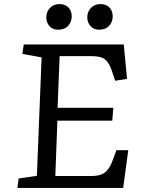

<svg xmlns="http://www.w3.org/2000/svg" viewBox="-20 -917 689 937"><path d="M183 -637 89 -654 96 -700H584L600 -532L542 -523L530 -559Q519 -594 506.5 -612Q494 -630 475.5 -636.5Q457 -643 425 -643H271L261 -391H533L528 -328H260L250 -58H423Q451 -58 470.5 -64Q490 -70 505 -88Q520 -106 533 -143L548 -184H606L581 0H65L71 -46L160 -59ZM206 -832Q206 -860 224 -878.5Q242 -897 270 -897Q299 -897 314.5 -880Q330 -863 330 -837Q330 -810 312.5 -791Q295 -772 264 -772Q237 -772 221.5 -789.5Q206 -807 206 -832ZM406 -832Q406 -860 424 -878.5Q442 -897 470 -897Q499 -897 514.5 -880Q530 -863 530 -837Q530 -810 512.5 -791Q495 -772 463 -772Q438 -772 422 -789.5Q406 -807 406 -832Z"/></svg>

Font: Literata 7pt
Style: Italic
Weight: 400
Italic angle: -2°
Designer: Latin by Veronika Burian and Jose Scaglione. Greek by Irene Vlachou. Cyrillic by Vera Evstafieva
Foundry: TypeTogether
Version: Version 3.002